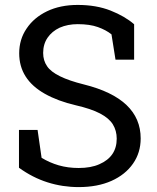

<svg xmlns="http://www.w3.org/2000/svg" viewBox="-20 -741 629 771"><path d="M295.9 10.3Q231 10.3 170.9 -8.8Q110.8 -27.8 56.2 -67.4V-219.2H130.9L147 -107.4Q178.7 -87.9 215.8 -77.1Q252.9 -66.4 295.9 -66.4Q345.2 -66.4 378.9 -81.5Q448.7 -111.8 448.7 -184.1Q448.7 -216.3 433.1 -241.7Q417.5 -266.6 381.6 -285.4Q345.7 -304.2 283.7 -318.4Q212.4 -335 160.2 -364.3Q57.1 -422.4 57.1 -526.9Q57.1 -583 86.9 -626.5Q116.2 -670.4 168.9 -695.8Q221.7 -721.2 292 -721.2Q366.7 -721.2 424.1 -698.5Q481.4 -675.8 518.6 -643.6V-501.5H443.8L427.7 -603Q405.8 -620.6 373 -632.3Q340.3 -644 292 -644Q252 -644 219.7 -629.9Q188.5 -615.2 170.9 -589.4Q153.3 -563.5 153.3 -528.3Q153.3 -497.6 169.4 -474.6Q198.7 -431.2 316.9 -401.9Q544.9 -345.2 544.9 -185.1Q544.9 -127.9 514.2 -84Q483.4 -39.6 427.5 -14.6Q371.6 10.3 295.9 10.3Z"/></svg>

Font: Battambang
Style: Regular
Weight: 400
Designer: Danh Hong
Version: Version 8.002; ttfautohint (v1.8.3)